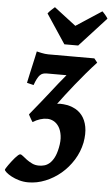

<svg xmlns="http://www.w3.org/2000/svg" viewBox="-108 -742 600 1027"><g transform="rotate(5 192.0 -228.0)"><path d="M359.9 7.3Q349.6 57.6 322.5 101.1Q295.4 144.5 257.8 176.3Q220.2 208 175 226.3Q129.9 244.6 83.5 244.6Q57.6 244.6 34.2 237.8Q10.7 231 -7.1 221.4Q-24.9 211.9 -35.6 202.4Q-46.4 192.9 -46.4 187.5Q-46.4 186 -42 178.7Q-37.6 171.4 -30.5 161.6Q-23.4 151.9 -15.1 140.9Q-6.8 129.9 1.5 120.6Q9.8 111.3 16.8 105.2Q23.9 99.1 27.8 99.1Q34.7 99.1 43.9 107.2Q53.2 115.2 66.2 124.8Q79.1 134.3 95.5 142.3Q111.8 150.4 133.3 150.4Q146.5 150.4 160.9 146.7Q175.3 143.1 188.7 131.8Q202.1 120.6 213.1 100.1Q224.1 79.6 231 45.9Q238.8 8.3 234.6 -19.8Q230.5 -47.9 218.8 -66.4Q207 -85 190.2 -94Q173.3 -103 155.3 -103Q118.2 -103 78.6 -78.6Q76.7 -81.1 73.2 -86.9Q69.8 -92.8 66.2 -98.9Q62.5 -105 59.6 -110.6Q56.6 -116.2 56.2 -118.2Q92.3 -162.1 117.2 -193.4Q142.1 -224.6 161.9 -249.8Q181.6 -274.9 199 -296.9Q216.3 -318.8 237.8 -344.2H132.8Q120.6 -344.2 111.6 -341.3Q102.5 -338.4 95.2 -330.8Q87.9 -323.2 81.1 -310.1Q74.2 -296.9 66.9 -276.4L30.8 -285.2Q35.2 -307.1 41 -332.8Q46.9 -358.4 52.2 -382.6Q57.6 -406.7 62 -426.8Q66.4 -446.8 68.4 -457Q72.8 -456.1 79.8 -454.3Q86.9 -452.6 95.5 -450.9Q104 -449.2 113 -448Q122.1 -446.8 130.9 -446.8H378.4L395.5 -425.3Q367.7 -395.5 339.6 -362.3Q311.5 -329.1 285.9 -297.4Q260.3 -265.6 238.5 -237.1Q216.8 -208.5 201.2 -187.5Q209 -189 216.8 -189Q255.4 -188.5 285.9 -176Q316.4 -163.6 335.7 -138.9Q355 -114.3 361.8 -77.9Q368.7 -41.5 359.9 7.3ZM286.1 -507.8H211.9L107.9 -664.6Q114.7 -673.8 126 -684.6Q137.2 -695.3 144.5 -701.2L261.7 -611.3L399.4 -701.2Q402.3 -698.7 406.5 -694.3Q410.6 -689.9 415 -684.8Q419.4 -679.7 423.3 -674.3Q427.2 -668.9 429.7 -664.6Z"/></g></svg>

Font: Gentium Book Basic
Style: Bold Italic
Weight: 700
Italic angle: -8°
Designer: J. Victor Gaultney and Annie Olsen
Foundry: SIL International
Version: Version 1.102; 2013; Maintenance release